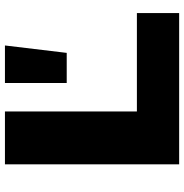

<svg xmlns="http://www.w3.org/2000/svg" viewBox="-4 -741 745 777"><g transform="rotate(-90 368.5 -352.5)"><path d="M92 0V-705H306V-171H704V0ZM421 -455V-705H573L543 -455Z"/></g></svg>

Font: Nunito Sans 10pt Expanded Black
Style: Regular
Weight: 900
Width: 7
Designer: Vernon Adams
Foundry: Vernon Adams
Version: Version 3.101;gftools[0.9.27]